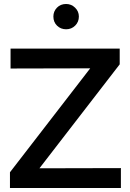

<svg xmlns="http://www.w3.org/2000/svg" viewBox="-20 -944 652 964"><path d="M30 0ZM30 0V-79L433 -601L33 -600V-700H581V-621L178 -99L587 -100V0ZM312 -797Q285 -797 266.5 -815Q248 -833 248 -861Q248 -887 266 -905.5Q284 -924 312 -924Q338 -924 357 -905.5Q376 -887 376 -861Q376 -834 357.5 -815.5Q339 -797 312 -797Z"/></svg>

Font: Rosa Sans Medium
Style: Regular
Weight: 500
Designer: Pentagram / MCKL
Foundry: Pentagram / MCKL
Version: Version 1.005;September 16, 2019;FontCreator 11.5.0.2425 64-